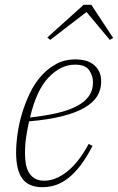

<svg xmlns="http://www.w3.org/2000/svg" viewBox="-20 -767 491 799"><path d="M157 12Q99 12 73 -23.5Q47 -59 47 -132Q47 -167 53 -210Q59 -253 72 -296Q85 -339 104.5 -379.5Q124 -420 151.5 -451Q179 -482 214.5 -501Q250 -520 294 -520Q314 -520 333 -515.5Q352 -511 367 -500Q382 -489 391.5 -471.5Q401 -454 401 -427Q401 -394 384.5 -367Q368 -340 332 -319Q296 -298 239 -283.5Q182 -269 101 -262Q94 -231 89 -197.5Q84 -164 84 -129Q84 -106 87.5 -85.5Q91 -65 100 -49.5Q109 -34 124.5 -24.5Q140 -15 164 -15Q212 -15 260.5 -54Q309 -93 349 -168L365 -160Q341 -113 316 -80Q291 -47 265 -26.5Q239 -6 212 3Q185 12 157 12ZM105 -278Q167 -285 215.5 -296Q264 -307 298 -324.5Q332 -342 349.5 -366.5Q367 -391 367 -424Q367 -452 351 -475Q335 -498 292 -498Q233 -498 182 -444.5Q131 -391 105 -278ZM177 -611 328 -747H360L451 -609L437 -601L340 -717L189 -601Z"/></svg>

Font: IBM Plex Serif ExtraLight
Style: Italic
Weight: 200
Italic angle: -14°
Designer: Mike Abbink, Paul van der Laan, Pieter van Rosmalen
Foundry: Bold Monday
Version: Version 2.5